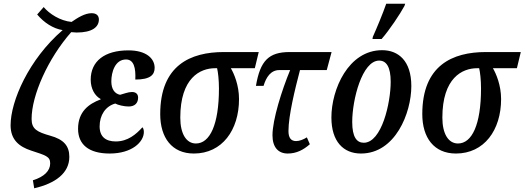

<svg xmlns="http://www.w3.org/2000/svg" viewBox="-20 -816 2822 1033"><path d="M164 197C277 171 353 116 353 28C353 -31 323 -66 250 -86C180 -106 150 -121 150 -176C150 -303 238 -501 363 -643C372 -642 385 -641 392 -641C477 -641 512 -671 512 -711C512 -730 501 -745 473 -745C436 -745 397 -720 365 -698C303 -704 245 -742 215 -778L180 -738C217 -694 266 -662 317 -654C135 -497 37 -272 37 -142C37 -64 83 -27 147 -6C225 20 250 25 250 63C250 103 218 135 157 154Z M570 10C690 10 754 -52 754 -106C754 -118 750 -129 746 -131C712 -93 667 -55 603 -55C549 -55 516 -80 516 -136C516 -196 547 -244 600 -259C614 -251 648 -243 672 -243C707 -243 723 -263 723 -291C723 -309 712 -321 690 -321C669 -321 646 -311 626 -306C596 -312 579 -338 579 -378C579 -428 599 -496 658 -496C700 -496 711 -451 708 -388C788 -388 812 -413 812 -451C812 -502 766 -545 671 -545C543 -545 468 -487 468 -387C468 -339 490 -300 522 -283L521 -281C457 -257 400 -215 400 -123C400 -39 457 10 570 10Z M1023 10C1175 10 1266 -116 1266 -283C1266 -358 1239 -420 1222 -449H1351L1372 -536H1184C1005 -536 842 -465 842 -202C842 -75 905 10 1023 10ZM1034 -44C983 -44 950 -95 950 -183C950 -397 1057 -449 1137 -449H1148C1153 -428 1158 -387 1158 -340C1158 -145 1109 -44 1034 -44Z M1528 10C1574 10 1612 -9 1647 -40L1631 -77C1612 -65 1591 -57 1573 -57C1546 -57 1532 -74 1532 -111C1532 -194 1567 -336 1594 -439H1738L1764 -536H1539C1426 -536 1380 -490 1357 -354H1398C1412 -401 1437 -439 1483 -439H1541C1496 -330 1446 -172 1446 -88C1446 -24 1477 10 1528 10Z M1984 -606H2033C2075 -654 2133 -741 2156 -784L2160 -796H2058C2041 -746 2005 -660 1986 -618ZM1922 10C2107 10 2193 -208 2193 -353C2193 -489 2123 -546 2036 -546C1854 -546 1763 -335 1763 -184C1763 -54 1828 10 1922 10ZM1937 -48C1899 -48 1875 -79 1875 -160C1875 -279 1928 -490 2020 -490C2058 -490 2082 -457 2082 -376C2082 -263 2034 -48 1937 -48Z M2433 10C2585 10 2676 -116 2676 -283C2676 -358 2649 -420 2632 -449H2761L2782 -536H2594C2415 -536 2252 -465 2252 -202C2252 -75 2315 10 2433 10ZM2444 -44C2393 -44 2360 -95 2360 -183C2360 -397 2467 -449 2547 -449H2558C2563 -428 2568 -387 2568 -340C2568 -145 2519 -44 2444 -44Z"/></svg>

Font: Noto Serif Condensed Semi
Style: Italic
Weight: 600
Width: 3
Italic angle: -12°
Designer: Monotype Design Team
Foundry: Monotype Imaging Inc.
Version: Version 1.901